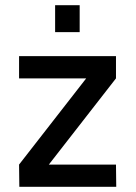

<svg xmlns="http://www.w3.org/2000/svg" viewBox="-20 -715 519 735"><path d="M53 -500H424V-415L167 -85H424L425 0H54L53 -85L310 -415H53ZM191 -695H285V-592H191Z"/></svg>

Font: Panefresco 600wt
Style: Regular
Weight: 600
Designer: Campivisivi
Foundry: Campivisivi & Chank Co
Version: Version 1.001